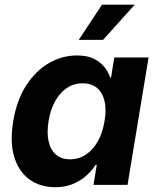

<svg xmlns="http://www.w3.org/2000/svg" viewBox="-20 -777 659 807"><path d="M212.4 9.8Q148.4 9.8 103.3 -23.2Q58.1 -56.2 39.6 -118.2Q21 -180.2 35.6 -267.6Q50.3 -356.4 90.1 -418Q129.9 -479.5 185.5 -511.7Q241.2 -543.9 303.7 -543.9Q345.7 -543.9 373.5 -530.5Q401.4 -517.1 418.2 -496.1Q435.1 -475.1 442.9 -451.2H446.8L460.4 -535.6H604.5L516.1 0H373L386.7 -84H381.8Q365.7 -59.1 341.8 -37.8Q317.9 -16.6 285.6 -3.4Q253.4 9.8 212.4 9.8ZM274.4 -107.4Q312 -107.4 341.8 -127.7Q371.6 -147.9 391.6 -183.8Q411.6 -219.7 419.4 -268.1Q427.7 -316.4 419.4 -352.1Q411.1 -387.7 387.9 -407.2Q364.7 -426.8 327.1 -426.8Q290 -426.8 260.7 -407Q231.4 -387.2 211.7 -351.6Q191.9 -315.9 184.1 -268.1Q176.3 -219.7 184.1 -183.6Q191.9 -147.5 214.8 -127.4Q237.8 -107.4 274.4 -107.4ZM311 -609.4 408.7 -757.3H546.4L413.1 -609.4Z"/></svg>

Font: Inter 20pt
Style: Bold Italic
Weight: 700
Italic angle: -9.3988°
Version: Version 4.001;git-66647c0bb